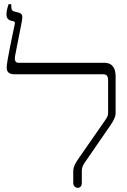

<svg xmlns="http://www.w3.org/2000/svg" viewBox="-20 -893 609 920"><path d="M353 7C365 7 372 -3 372 -16V-73C372 -94 380 -106 391 -121L508 -291C524 -314 534 -333 534 -351V-528C534 -561 522 -592 480 -592H70C53 -592 48 -603 53 -629L84 -787C90 -817 87 -827 71 -832L52 -837C36 -840 34 -849 34 -865V-873H21C18 -863 11 -843 11 -825C11 -808 17 -799 32 -794L45 -791C53 -788 52 -782 50 -774C43 -739 12 -599 12 -569C12 -542 31 -537 52 -537H475C490 -537 498 -530 498 -508V-352C498 -339 494 -332 484 -317L361 -140C344 -116 331 -96 331 -72V-16C331 -2 341 7 353 7Z"/></svg>

Font: Noto Serif Hebrew ExtraCondensed Light
Style: Regular
Weight: 300
Width: 2
Designer: Monotype Design Team
Foundry: Monotype Imaging Inc.
Version: Version 2.004